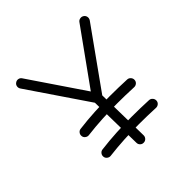

<svg xmlns="http://www.w3.org/2000/svg" viewBox="-181 -822 1001 1001"><g transform="rotate(-45 319.0 -321.5)"><path d="M123 -69.8Q121.6 -81.1 128.7 -90.1Q135.7 -99.1 146.5 -100.1Q205.1 -107.4 261.2 -110.4Q317.4 -113.3 373.5 -113.3Q436 -113.3 499.5 -110.4Q510.7 -109.9 518.3 -101.3Q525.9 -92.8 525.4 -81.5Q524.9 -70.3 516.4 -63Q507.8 -55.7 496.6 -56.2Q434.6 -59.1 373.5 -59.1Q318.8 -59.1 264.4 -56.2Q210 -53.2 153.3 -46.4Q142.6 -44.9 133.3 -52Q124 -59.1 123 -69.8ZM118.7 -226.6Q117.2 -237.8 124.3 -246.8Q131.3 -255.9 142.1 -256.8Q200.7 -264.2 256.8 -267.1Q313 -270 369.1 -270Q431.6 -270 495.1 -267.1Q506.3 -266.6 513.9 -258.1Q521.5 -249.5 521 -238.3Q520.5 -227.1 512 -219.7Q503.4 -212.4 492.2 -212.9Q430.2 -215.8 369.1 -215.8Q314.5 -215.8 260 -212.9Q205.6 -210 148.9 -203.1Q138.2 -201.7 128.9 -208.7Q119.6 -215.8 118.7 -226.6ZM323.2 26.9Q312 27.3 304 19.5Q295.9 11.7 295.9 0.5L290.5 -300.3L68.4 -627.4Q62 -636.7 63.7 -647.7Q65.4 -658.7 74.7 -665Q84 -671.9 95 -669.9Q106 -668 112.3 -658.7L316.9 -356.9L530.3 -654.3Q536.6 -663.6 547.9 -665.5Q559.1 -667.5 568.4 -661.1Q577.6 -654.8 579.6 -643.8Q581.5 -632.8 575.2 -623L344.7 -300.3L350.1 -0.5Q350.1 10.7 342.3 18.8Q334.5 26.9 323.2 26.9Z"/></g></svg>

Font: Mikhak Light
Style: Regular
Weight: 300
Designer: Amin Abedi
Version: Version 3.3